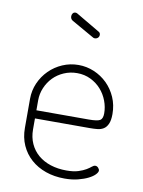

<svg xmlns="http://www.w3.org/2000/svg" viewBox="-81 -750 606 813"><g transform="rotate(10 222.5 -344.0)"><path d="M229 -478Q264 -478 296 -464.5Q328 -451 352.5 -427Q377 -403 391.5 -370Q406 -337 406 -298Q406 -271 399 -255.5Q392 -240 380.5 -233Q369 -226 354 -224.5Q339 -223 323 -223H86V-176Q86 -142 98.5 -114.5Q111 -87 133.5 -68Q156 -49 187 -39Q218 -29 255 -29Q286 -29 306 -35.5Q326 -42 338.5 -49.5Q351 -57 358.5 -63.5Q366 -70 373 -70Q380 -70 385.5 -64Q391 -58 391 -52Q391 -45 381.5 -35Q372 -25 354 -16Q336 -7 310.5 -0.5Q285 6 253 6Q209 6 172 -7Q135 -20 108 -44Q81 -68 66 -101.5Q51 -135 51 -176V-301Q51 -337 65 -369Q79 -401 103.5 -425.5Q128 -450 160.5 -464Q193 -478 229 -478ZM311 -258Q348 -258 359.5 -265Q371 -272 371 -295Q371 -322 361 -348.5Q351 -375 332.5 -396Q314 -417 287.5 -430Q261 -443 229 -443Q199 -443 172.5 -431.5Q146 -420 127 -400.5Q108 -381 97 -355Q86 -329 86 -301V-258ZM172 -658Q162 -664 162 -676Q162 -683 166 -688.5Q170 -694 178 -694Q181 -694 185 -692L287 -632Q295 -628 295 -619Q295 -611 289.5 -606Q284 -601 276 -601Q271 -601 267 -604Z"/></g></svg>

Font: AkaAcidDosis
Style: ExtraLight
Weight: 250
Designer: Edgar Tolentino, Pablo Impallari, Igino Marini, Aka-Acid
Foundry: Edgar Tolentino, Pablo Impallari, Igino Marini, Aka-Acid
Version: Version 1.007